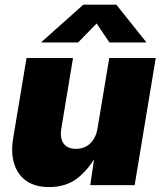

<svg xmlns="http://www.w3.org/2000/svg" viewBox="-20 -780 679 809"><path d="M186.5 8.3Q128.9 8.3 91.8 -17.3Q54.7 -43 40 -89.1Q25.4 -135.3 35.2 -195.8L91.8 -535.6H287.6L238.3 -237.8Q231.9 -197.8 248 -175.3Q264.2 -152.8 300.3 -152.8Q324.2 -152.8 343 -163.1Q361.8 -173.3 374.3 -192.9Q386.7 -212.4 391.1 -240.2L440.4 -535.6H636.2L547.4 0H360.4L380.9 -140.6H393.6Q362.8 -76.7 312.7 -34.2Q262.7 8.3 186.5 8.3ZM309.1 -601.1H154.8V-603L331.1 -760.3H470.2L595.7 -603L595.2 -601.1H440.9L387.2 -681.2Z"/></svg>

Font: Inter 20pt Black
Style: Italic
Weight: 900
Italic angle: -9.3988°
Version: Version 4.001;git-66647c0bb